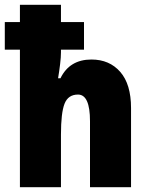

<svg xmlns="http://www.w3.org/2000/svg" viewBox="-25 -831 619 800"><path d="M229 -811V-739H325V-624H229V-613Q229 -593 225.5 -564Q222 -535 217 -505H227Q265 -583 356 -583Q431 -583 476 -531.5Q521 -480 521 -381V-51H350V-326Q350 -437 300 -437Q259 -437 244 -399Q229 -361 229 -270V-51H58V-624H-5V-739H58V-811Z"/></svg>

Font: Noto Sans Tamil UI Condensed Black
Style: Regular
Weight: 900
Width: 3
Designer: Jelle Bosma - Monotype Design Team
Foundry: Monotype Imaging Inc.
Version: Version 2.004; ttfautohint (v1.8.4.7-5d5b)